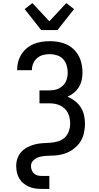

<svg xmlns="http://www.w3.org/2000/svg" viewBox="-20 -1010 640 1245"><path d="M247 -815 140 -951 190 -990 300 -872 410 -990 460 -951 353 -815ZM250 215Q229 215 208 212Q187 209 167.5 200.5Q148 192 131.5 178.5Q115 165 104.5 146.5Q94 128 89.5 107.5Q85 87 85 66Q85 40 93.5 16Q102 -8 119.5 -26.5Q137 -45 160 -56.5Q183 -68 207 -74Q231 -80 256.5 -81.5Q282 -83 307 -84.5Q332 -86 356.5 -93.5Q381 -101 399.5 -118Q418 -135 426.5 -159.5Q435 -184 435 -209Q435 -227 431.5 -244.5Q428 -262 420 -278Q412 -294 398.5 -306.5Q385 -319 369 -326.5Q353 -334 335.5 -337Q318 -340 300 -340H236V-424H300Q316 -424 331.5 -426.5Q347 -429 361 -436Q375 -443 387 -454Q399 -465 406 -479Q413 -493 416 -508.5Q419 -524 419 -540Q419 -563 412 -586.5Q405 -610 389 -627Q373 -644 349.5 -651.5Q326 -659 303 -659Q281 -659 259.5 -653.5Q238 -648 221.5 -634Q205 -620 196 -599.5Q187 -579 187 -557V-555H91V-558Q91 -584 98 -610Q105 -636 119.5 -658.5Q134 -681 154.5 -698Q175 -715 199.5 -725Q224 -735 250 -739Q276 -743 303 -743Q330 -743 357.5 -738.5Q385 -734 410.5 -722.5Q436 -711 456.5 -691.5Q477 -672 490 -648Q503 -624 509 -596.5Q515 -569 515 -541Q515 -517 510 -492.5Q505 -468 492 -446.5Q479 -425 460 -409Q441 -393 418 -383Q444 -372 466.5 -354.5Q489 -337 504 -313.5Q519 -290 525 -262.5Q531 -235 531 -207Q531 -191 529 -175.5Q527 -160 523.5 -144.5Q520 -129 513.5 -114.5Q507 -100 498.5 -87Q490 -74 478.5 -63Q467 -52 454.5 -42.5Q442 -33 428 -26Q414 -19 399 -14Q384 -9 368.5 -6Q353 -3 337.5 -2Q322 -1 306 -0.5Q290 0 274.5 1Q259 2 243.5 5.5Q228 9 214 16.5Q200 24 190.5 37Q181 50 181 66Q181 79 185.5 92Q190 105 200 114.5Q210 124 223 127.5Q236 131 250 131H300V215Z"/></svg>

Font: Iosevka Fixed Medium Extended
Style: Regular
Weight: 500
Width: 7
Monospace: yes
Designer: Belleve Invis
Foundry: Belleve Invis
Version: Version 24.1.1; ttfautohint (v1.8.4)